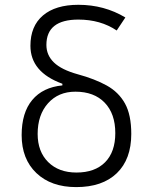

<svg xmlns="http://www.w3.org/2000/svg" viewBox="-20 -762 626 792"><path d="M294.4 9.8Q190.9 9.8 130.1 -48.1Q69.3 -106 69.3 -204.6Q69.3 -297.4 113 -349.6Q156.7 -401.9 237.3 -409.7V-416.5Q105.5 -464.4 105.5 -573.2Q105.5 -654.3 157.2 -698.2Q209 -742.2 303.2 -742.2Q410.2 -742.2 497.1 -689.9L461.4 -636.2Q394.5 -681.2 303.2 -681.2Q171.4 -681.2 171.4 -576.7Q171.4 -534.2 202.6 -504.2Q233.9 -474.1 300.8 -455.6Q371.1 -436.5 420.4 -409.2Q469.7 -381.8 495.6 -335Q521.5 -288.1 521.5 -209.5Q521.5 -105 461.9 -47.6Q402.3 9.8 294.4 9.8ZM295.4 -50.3Q371.6 -50.3 413.6 -92.8Q455.6 -135.3 455.6 -212.9Q455.6 -293 411.9 -338.4Q368.2 -383.8 291 -383.8Q220.7 -383.8 178 -335.9Q135.3 -288.1 135.3 -209.5Q135.3 -136.7 178.7 -93.5Q222.2 -50.3 295.4 -50.3Z"/></svg>

Font: CaskaydiaMono NF Light
Style: Regular
Weight: 300
Designer: Aaron Bell
Foundry: Saja Typeworks
Version: Version 2111.001; ttfautohint (v1.8.4);Nerd Fonts 3.1.1